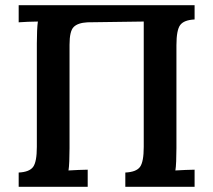

<svg xmlns="http://www.w3.org/2000/svg" viewBox="-20 -720 822 740"><path d="M52 0V-55Q93 -57 107.5 -76.5Q122 -96 122 -154V-553Q122 -578 123 -601Q124 -624 126 -637Q109 -637 87 -636Q65 -635 52 -634V-700H730V-645Q689 -643 674.5 -623.5Q660 -604 660 -546V-149Q660 -122 659 -98.5Q658 -75 656 -63Q673 -64 695 -65Q717 -66 730 -66V0H463V-55Q505 -57 519.5 -76.5Q534 -96 534 -154V-637L317 -634Q280 -632 264 -616Q248 -600 248 -548V-149Q248 -122 247 -98.5Q246 -75 244 -63Q261 -64 283 -65Q305 -66 318 -66V0Z"/></svg>

Font: Lora SemiBold
Style: Regular
Weight: 600
Designer: Olga Karpushina, Alexei Vanyashin (Cyrillic)
Foundry: Cyreal
Version: Version 3.011; ttfautohint (v1.8.4.7-5d5b)